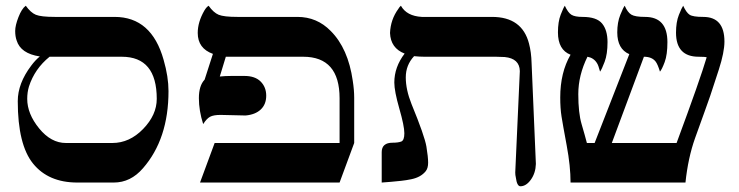

<svg xmlns="http://www.w3.org/2000/svg" viewBox="-20 -637 2580 670"><path d="M527 -292Q527 -439 405 -439H153Q101 -397 81 -335Q75 -315 75 -292Q75 -240 116.5 -189Q158 -138 210 -138H372Q432 -138 479.5 -187Q527 -236 527 -292ZM479 -50Q436 0 377 0H250Q149 0 95.5 -66Q42 -132 42 -284Q42 -346 89 -408Q103 -427 119 -440Q52 -450 38 -496Q33 -510 33 -529Q33 -548 44.5 -577.5Q56 -607 70 -617Q87 -593 105 -585.5Q123 -578 172 -578H380Q509 -578 551 -428Q568 -369 568 -319Q568 -152 479 -50Z M689 -204Q674 -251 674 -294.5Q674 -338 694 -359L723 -449Q670 -468 670 -522Q670 -560 693 -600Q700 -612 708 -617Q725 -593 743 -585.5Q761 -578 809 -578H1018Q1086 -578 1134 -529Q1195 -468 1211 -355Q1216 -323 1216 -296V-138L1165 0H678L729 -138H1165V-294Q1165 -439 1038 -439H768L747 -370Q766 -372 788 -372H833Q870 -372 889.5 -352.5Q909 -333 909 -303Q909 -273 890 -255Q871 -237 837 -234L750 -236Q725 -236 713 -229.5Q701 -223 689 -204Z M1778 -35 1794 -389Q1793 -433 1741 -438Q1726 -439 1711 -439H1462Q1444 -439 1425 -441Q1396 -410 1396 -367Q1396 -324 1416 -274Q1462 -162 1468 -125.5Q1474 -89 1474 -69.5Q1474 -50 1465.5 -39.5Q1457 -29 1444.5 -22Q1432 -15 1415 -11.5Q1398 -8 1380 -6Q1362 -4 1344 -2.5Q1326 -1 1312 0V-106Q1312 -139 1350 -139Q1369 -139 1380 -143Q1391 -147 1391 -172Q1391 -197 1373.5 -258Q1356 -319 1356 -349Q1356 -403 1392 -450Q1343 -469 1341 -522Q1343 -569 1370 -606Q1374 -613 1379 -617Q1399 -581 1452 -578Q1466 -578 1481 -578H1697Q1802 -578 1826 -485Q1834 -455 1835 -417L1850 -65Q1849 -33 1832.5 -10Q1816 13 1796 13Q1784 13 1780 -18Q1778 -26 1778 -35Z M2341 -138Q2424 -362 2446 -437Q2441 -439 2418 -439Q2339 -439 2339 -523Q2339 -560 2349 -585Q2359 -610 2364 -617Q2375 -593 2386.5 -585.5Q2398 -578 2434 -578Q2508 -578 2508 -492Q2508 -455 2488.5 -394.5Q2469 -334 2458.5 -303Q2448 -272 2439 -248Q2430 -224 2405.5 -155Q2381 -86 2372 0H1971Q1971 -57 1957.5 -129.5Q1944 -202 1939.5 -230.5Q1935 -259 1935 -297Q1935 -384 1971 -446Q1927 -463 1927 -524Q1927 -561 1936.5 -585.5Q1946 -610 1951 -617Q1962 -593 1974 -585.5Q1986 -578 2013 -578Q2062 -578 2081 -555Q2100 -532 2100 -490Q2100 -448 2090 -421.5Q2080 -395 2074 -387Q2068 -410 2063 -417Q2052 -435 2030 -439Q1998 -374 1998 -308.5Q1998 -243 2009.5 -204Q2021 -165 2028 -138H2055L2176 -448Q2134 -466 2134 -524Q2134 -559 2144.5 -585Q2155 -611 2160 -617Q2170 -594 2183 -586Q2196 -578 2231 -578Q2309 -578 2309 -490Q2309 -446 2299.5 -420.5Q2290 -395 2283 -387Q2275 -413 2268 -422Q2255 -439 2227 -439L2115 -138Z"/></svg>

Font: Cardo
Style: Regular
Weight: 400
Designer: David J. Perry
Foundry: David J. Perry
Version: Version 1.0451